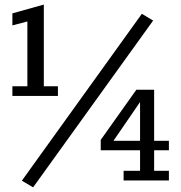

<svg xmlns="http://www.w3.org/2000/svg" viewBox="-20 -782 785 832"><path d="M594.7 -722.2 643.6 -692.9 123.5 29.8 74.7 1ZM33.7 -366.2V-408.2H98.6V-689L33.7 -671.9V-724.1L169.9 -762.2V-408.2H231V-366.2ZM711.9 -42V0H515.6V-42H586.9V-130.9H416.5V-175.8L570.8 -393.1H647.9V-171.9H711.9V-130.9H647.9V-42ZM586.9 -171.9V-339.8L471.7 -171.9Z"/></svg>

Font: Trocchi
Style: Regular
Weight: 400
Designer: vernon adams
Version: Version 1.0; ttfautohint (v0.8) -l 6 -r 50 -G 100